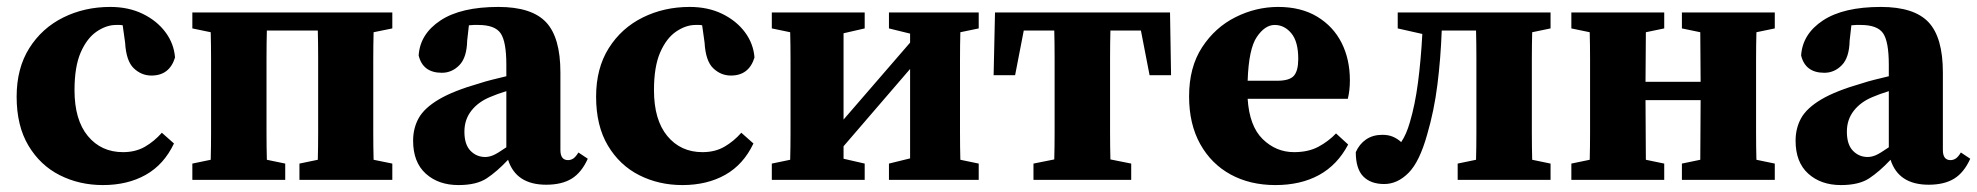

<svg xmlns="http://www.w3.org/2000/svg" viewBox="-20 -519 5705 554"><path d="M277 15Q209 15 152.5 -13.5Q96 -42 62 -99Q28 -156 28 -240Q28 -322 64.5 -380Q101 -438 162.5 -468.5Q224 -499 298 -499Q351 -499 392 -479Q433 -459 457.5 -426Q482 -393 485 -353Q469 -301 417 -301Q388 -301 366 -322Q344 -343 341 -396L334 -446Q330 -447 325 -447Q320 -447 315 -447Q287 -447 259 -428Q231 -409 213 -368Q195 -327 195 -259Q195 -173 233.5 -126.5Q272 -80 335 -80Q371 -80 398 -95.5Q425 -111 447 -136L482 -105Q453 -44 400.5 -14.5Q348 15 277 15Z M535 0V-47L588 -58Q589 -95 589 -136.5Q589 -178 589 -210V-273Q589 -305 589 -347Q589 -389 588 -426L535 -437V-483H1112V-437L1058 -426Q1057 -389 1057 -347Q1057 -305 1057 -273V-210Q1057 -178 1057 -136.5Q1057 -95 1058 -58L1112 -47V0H844V-47L897 -58Q898 -95 898 -136.5Q898 -178 898 -210V-273Q898 -306 898 -350Q898 -394 897 -431H750Q749 -394 749 -350Q749 -306 749 -273V-210Q749 -178 749 -136.5Q749 -95 750 -58L803 -47V0Z M1556 14Q1469 14 1446 -58Q1414 -24 1384.5 -4.5Q1355 15 1303 15Q1245 15 1208.5 -18Q1172 -51 1172 -113Q1172 -149 1188 -178Q1204 -207 1246 -232Q1288 -257 1365 -279Q1380 -284 1400 -289Q1420 -294 1441 -299V-332Q1441 -399 1424.5 -423Q1408 -447 1360 -447Q1353 -447 1347 -447Q1341 -447 1333 -446L1328 -402Q1327 -353 1305.5 -331Q1284 -309 1255 -309Q1200 -309 1188 -359Q1192 -421 1251 -460Q1310 -499 1418 -499Q1514 -499 1555.5 -455Q1597 -411 1597 -310V-86Q1597 -57 1619 -57Q1627 -57 1634 -61.5Q1641 -66 1649 -79L1676 -61Q1658 -21 1629.5 -3.5Q1601 14 1556 14ZM1320 -139Q1320 -102 1337.5 -84Q1355 -66 1380 -66Q1391 -66 1403 -71Q1415 -76 1441 -94V-256Q1428 -252 1415.5 -247.5Q1403 -243 1394 -239Q1360 -225 1340 -199.5Q1320 -174 1320 -139Z M1949 15Q1881 15 1824.5 -13.5Q1768 -42 1734 -99Q1700 -156 1700 -240Q1700 -322 1736.5 -380Q1773 -438 1834.5 -468.5Q1896 -499 1970 -499Q2023 -499 2064 -479Q2105 -459 2129.5 -426Q2154 -393 2157 -353Q2141 -301 2089 -301Q2060 -301 2038 -322Q2016 -343 2013 -396L2006 -446Q2002 -447 1997 -447Q1992 -447 1987 -447Q1959 -447 1931 -428Q1903 -409 1885 -368Q1867 -327 1867 -259Q1867 -173 1905.5 -126.5Q1944 -80 2007 -80Q2043 -80 2070 -95.5Q2097 -111 2119 -136L2154 -105Q2125 -44 2072.5 -14.5Q2020 15 1949 15Z M2545 -437V-483H2804V-437L2751 -426Q2750 -389 2750 -347Q2750 -305 2750 -273V-210Q2750 -178 2750 -136.5Q2750 -95 2751 -58L2804 -47V0H2545V-47L2606 -62V-320L2414 -97V-61L2475 -47V0H2207V-47L2260 -58Q2261 -95 2261 -136.5Q2261 -178 2261 -210V-273Q2261 -305 2261 -347Q2261 -389 2260 -426L2207 -437V-483H2475V-437L2414 -423V-174L2606 -396V-422Z M2847 -302 2851 -483H3356L3359 -302H3297L3272 -431H3184Q3183 -394 3183 -350Q3183 -306 3183 -273V-210Q3183 -179 3183 -137.5Q3183 -96 3184 -59L3244 -47V0H2962V-47L3022 -59Q3023 -96 3023 -137.5Q3023 -179 3023 -210V-273Q3023 -306 3023 -350Q3023 -394 3022 -431H2934L2909 -302Z M3658 -447Q3630 -447 3606.5 -412.5Q3583 -378 3580 -286H3665Q3701 -286 3713.5 -300.5Q3726 -315 3726 -349Q3726 -399 3706 -423Q3686 -447 3658 -447ZM3660 15Q3587 15 3531 -15.5Q3475 -46 3443 -103.5Q3411 -161 3411 -241Q3411 -325 3448.5 -382.5Q3486 -440 3545 -469.5Q3604 -499 3668 -499Q3734 -499 3780.5 -471Q3827 -443 3851 -395.5Q3875 -348 3875 -287Q3875 -258 3869 -234H3580Q3585 -155 3623.5 -117.5Q3662 -80 3714 -80Q3755 -80 3784 -95.5Q3813 -111 3835 -134L3870 -102Q3839 -43 3786 -14Q3733 15 3660 15Z M3974 12Q3935 12 3913.5 -10Q3892 -32 3892 -80Q3902 -103 3921.5 -116.5Q3941 -130 3969 -130Q3986 -130 3999 -124.5Q4012 -119 4023 -109Q4038 -131 4048 -166Q4063 -216 4071.5 -281Q4080 -346 4084 -421L4013 -437V-483H4454V-437L4401 -426Q4400 -389 4400 -347Q4400 -305 4400 -273V-210Q4400 -178 4400 -136.5Q4400 -95 4401 -58L4454 -47V0H4186V-47L4239 -58Q4240 -95 4240 -136.5Q4240 -178 4240 -210V-273Q4240 -306 4240 -350Q4240 -394 4239 -431H4140Q4137 -350 4127.5 -274.5Q4118 -199 4098 -131Q4076 -52 4044 -20Q4012 12 3974 12Z M4833 -437V-483H5101V-437L5048 -426Q5047 -389 5047 -347Q5047 -305 5047 -273V-210Q5047 -178 5047 -136.5Q5047 -95 5048 -58L5101 -47V0H4833V-47L4886 -58Q4886 -94 4886.5 -139Q4887 -184 4887 -230H4728Q4728 -184 4728.5 -139Q4729 -94 4729 -58L4782 -47V0H4514V-47L4567 -58Q4568 -95 4568 -136.5Q4568 -178 4568 -210V-273Q4568 -305 4568 -347Q4568 -389 4567 -426L4514 -437V-483H4782V-437L4729 -426Q4729 -392 4728.5 -353.5Q4728 -315 4728 -283H4887Q4887 -315 4886.5 -353.5Q4886 -392 4886 -426Z M5545 14Q5458 14 5435 -58Q5403 -24 5373.5 -4.5Q5344 15 5292 15Q5234 15 5197.5 -18Q5161 -51 5161 -113Q5161 -149 5177 -178Q5193 -207 5235 -232Q5277 -257 5354 -279Q5369 -284 5389 -289Q5409 -294 5430 -299V-332Q5430 -399 5413.5 -423Q5397 -447 5349 -447Q5342 -447 5336 -447Q5330 -447 5322 -446L5317 -402Q5316 -353 5294.5 -331Q5273 -309 5244 -309Q5189 -309 5177 -359Q5181 -421 5240 -460Q5299 -499 5407 -499Q5503 -499 5544.5 -455Q5586 -411 5586 -310V-86Q5586 -57 5608 -57Q5616 -57 5623 -61.5Q5630 -66 5638 -79L5665 -61Q5647 -21 5618.5 -3.5Q5590 14 5545 14ZM5309 -139Q5309 -102 5326.5 -84Q5344 -66 5369 -66Q5380 -66 5392 -71Q5404 -76 5430 -94V-256Q5417 -252 5404.5 -247.5Q5392 -243 5383 -239Q5349 -225 5329 -199.5Q5309 -174 5309 -139Z"/></svg>

Font: Source Serif Pro
Style: Bold
Weight: 700
Designer: Frank Grießhammer
Foundry: Adobe Systems Incorporated
Version: Version 3.001;hotconv 1.0.111;makeotfexe 2.5.65597